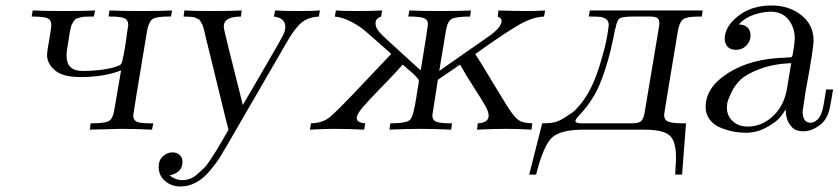

<svg xmlns="http://www.w3.org/2000/svg" viewBox="-20 -468 3027 693"><path d="M94.2 -408.2 98.1 -430.2Q137.2 -428.2 213.9 -428.2Q287.1 -428.2 323.2 -430.2L318.8 -408.2H308.1Q294.9 -408.2 285.4 -407.7Q275.9 -407.2 267.8 -404.5Q259.8 -401.9 255.4 -400.4Q251 -398.9 246.6 -391.8Q242.2 -384.8 240 -381.3Q237.8 -377.9 234.9 -365.5Q231.9 -353 231 -346.4Q230 -339.8 227.1 -320.8Q224.1 -301.8 222.2 -291Q220.2 -274.9 220.2 -267.1Q220.2 -211.9 277.8 -211.9Q326.7 -211.9 367.4 -219.5Q408.2 -227.1 417 -236.8Q420.9 -240.7 427.5 -276.4Q434.1 -312 438 -345.2L442.9 -377.9Q442.9 -396 429 -402.1Q415 -408.2 378.9 -408.2H372.1L375 -430.2Q414.1 -428.2 492.2 -428.2Q565.4 -428.2 601.1 -430.2L597.2 -408.2H585Q543 -408.2 530 -398.7Q517.1 -389.2 511.2 -358.9Q461.4 -60.1 460.9 -51.8Q460.9 -34.7 473.4 -28.8Q485.8 -22.9 522 -22.9H533.2L528.8 0Q471.7 -2.9 414.1 -2.9Q402.8 -2.9 304.2 0L307.1 -22.9H310.1Q357.9 -22.9 372.6 -31Q387.2 -39.1 392.1 -68.8L417 -213.9Q356 -189.9 270 -189.9Q206.1 -189.9 178 -214.4Q149.9 -238.8 149.9 -269Q149.9 -282.2 157.5 -323.7Q165 -365.2 165 -378.9Q165 -396 151.6 -402.1Q138.2 -408.2 97.2 -408.2Z M552.7 134.8Q552.7 109.9 568.1 95.9Q583.5 82 602.5 82Q617.7 82 628.2 91.1Q638.7 100.1 638.7 116.2Q638.7 155.3 591.8 165Q613.8 182.1 635.7 182.1Q650.9 182.1 664.8 177.5Q678.7 172.9 693.1 159.9Q707.5 147 717 137.9Q726.6 128.9 741.2 106Q755.9 83 761.7 74Q767.6 64.9 784.2 35.9Q800.8 6.8 804.7 0Q800.8 -13.2 791.5 -51.8L731.4 -297.9Q728.5 -307.6 724.6 -324.7Q720.7 -341.8 719.2 -348.4Q717.8 -355 714.8 -366Q711.9 -377 709.7 -380.4Q707.5 -383.8 704.1 -390.4Q700.7 -397 696.8 -398.4Q692.9 -399.9 688.2 -402.8Q683.6 -405.8 676.8 -406.5Q669.9 -407.2 661.9 -407.7Q653.8 -408.2 642.6 -408.2L645.5 -430.2Q677.7 -428.2 741.7 -428.2Q815.9 -428.2 852.5 -430.2L849.6 -408.2Q787.6 -408.2 787.6 -372.1Q787.6 -364.3 805.2 -293.7Q822.8 -223.1 839.8 -155.8L856.4 -88.9Q892.6 -150.9 940.9 -233.9Q992.7 -322.8 1001.2 -339.8Q1009.8 -356.9 1009.8 -370.1Q1009.8 -403.3 968.8 -408.2L972.7 -430.2Q1001.5 -428.2 1060.5 -428.2Q1110.4 -428.2 1134.8 -430.2L1130.9 -408.2Q1092.8 -406.2 1068.8 -386.7Q1044.9 -367.2 1017.6 -319.8L793.5 66.9Q780.3 89.8 770.5 105Q760.7 120.1 738.3 147.5Q715.8 174.8 688.7 189.9Q661.6 205.1 631.8 205.1Q598.6 205.1 575.7 185.3Q552.7 165.5 552.7 134.8Z M1098.6 0 1102.5 -22.9Q1143.6 -23.9 1169.4 -44.4Q1195.3 -64.9 1301.8 -178.2Q1356.9 -236.3 1391.6 -272.9V-273.9Q1375.5 -288.1 1339.6 -320.1Q1303.7 -352.1 1287.1 -365Q1270.5 -377.9 1242.9 -391.8Q1215.3 -405.8 1188.5 -408.2L1192.4 -430.2Q1215.3 -428.2 1263.7 -428.2Q1327.6 -428.2 1359.4 -430.2L1355.5 -408.2Q1335.4 -401.4 1335.4 -384.3Q1335.4 -367.2 1350.6 -350.6Q1365.7 -334 1433.6 -272.9Q1473.6 -236.8 1498.5 -213.9Q1524.4 -369.6 1524.4 -381.8Q1524.4 -397 1510 -402.6Q1495.6 -408.2 1460.4 -408.2H1453.6L1457.5 -430.2Q1495.6 -428.2 1572.8 -428.2Q1643.6 -428.2 1679.7 -430.2L1676.8 -408.2Q1627 -408.2 1611.3 -400.1Q1595.7 -392.1 1590.3 -361.8L1565.4 -211.9Q1586.4 -227.1 1637.5 -262.5Q1688.5 -297.9 1720 -319.8Q1751.5 -341.8 1754.4 -344.2Q1790.5 -372.1 1790.5 -393.1Q1789.6 -402.8 1776.4 -408.2L1779.3 -430.2Q1841.3 -428.2 1874.5 -428.2Q1923.3 -428.2 1947.8 -430.2L1943.4 -408.2Q1902.3 -406.2 1856.9 -380.6Q1811.5 -355 1720.7 -291Q1704.6 -278.8 1695.3 -272.9Q1710.4 -251 1763.9 -161.4Q1817.4 -71.8 1830.6 -56.2Q1844.7 -37.1 1858.6 -30.5Q1872.6 -23.9 1901.4 -22.9L1898.4 0Q1854.5 -2.9 1808.6 -2.9Q1755.4 -2.9 1701.7 0L1704.6 -22.9Q1743.7 -24.9 1743.7 -50.8Q1743.7 -64 1732.2 -85Q1720.7 -106 1691.2 -151.4Q1661.6 -196.8 1640.6 -234.9L1560.5 -180.2Q1540.5 -53.2 1540.5 -51.8Q1540.5 -34.7 1554.4 -28.8Q1568.4 -22.9 1605.5 -22.9H1611.3L1608.4 0Q1552.2 -2.9 1497.6 -2.9Q1442.4 -2.9 1385.7 0L1388.7 -22.9H1391.6Q1448.7 -22.9 1460.7 -36.4Q1472.7 -49.8 1483.4 -121.1Q1487.3 -148.9 1490.7 -165Q1490.7 -167 1491.2 -169.4Q1491.7 -171.9 1491.7 -172.9Q1491.7 -175.8 1491.2 -178.5Q1490.7 -181.2 1488 -184.1Q1485.4 -187 1483.4 -189.5Q1481.4 -191.9 1476.1 -197.5Q1470.7 -203.1 1465.6 -207Q1460.4 -210.9 1450.9 -219.5Q1441.4 -228 1433.6 -234.9Q1406.7 -204.1 1358.6 -155Q1310.5 -106 1289.1 -80.6Q1267.6 -55.2 1267.6 -42Q1267.6 -24.9 1298.3 -22.9L1294.4 0Q1240.2 -2.9 1185.5 -2.9Q1150.4 -2.9 1098.6 0Z M1890.1 162.1 1937 -22.9Q1973.1 -22.9 1990 -29.1Q2006.8 -35.2 2034.2 -54.2Q2048.3 -63 2054.2 -68.6Q2060.1 -74.2 2071 -86.7Q2082 -99.1 2096.2 -121.1Q2124 -165 2144 -230.5Q2164.1 -295.9 2170.7 -333.5Q2177.2 -371.1 2177.2 -377.9Q2177.2 -392.1 2167.7 -398.9Q2158.2 -405.8 2147.2 -407Q2136.2 -408.2 2116.2 -408.2H2105L2108.9 -430.2H2516.1L2513.2 -408.2H2501Q2459 -408.2 2446 -398.7Q2433.1 -389.2 2427.2 -358.9Q2377.4 -60.1 2377 -54.2Q2377 -35.2 2391.6 -29.1Q2406.2 -22.9 2443.8 -22.9H2456.1L2441.9 162.1H2417Q2417 155.3 2418 142.6Q2418.9 129.9 2419.4 119.4Q2419.9 108.9 2419.9 100.1Q2419.9 40 2396 20Q2372.1 0 2303.2 0H2085.9Q2002 0 1971.4 29.5Q1940.9 59.1 1915 162.1ZM2057.1 -30.8Q2057.1 -22.9 2079.1 -22.9H2259.3Q2286.1 -22.9 2294.7 -31.5Q2303.2 -40 2307.1 -64L2356 -356Q2356 -358.9 2357.9 -368.4Q2359.9 -377.9 2359.9 -383.8Q2359.9 -397.9 2352.5 -403.1Q2345.2 -408.2 2325.2 -408.2H2265.1Q2226.1 -408.2 2216.1 -401.1Q2206.1 -394 2201.2 -363.8H2200.2Q2185.1 -280.8 2164.6 -218.3Q2144 -155.8 2126 -125.5Q2107.9 -95.2 2092 -76.2Q2076.2 -57.1 2066.7 -47.4Q2057.1 -37.6 2057.1 -30.8Z M2526.9 -82Q2526.9 -152.8 2607.9 -204.3Q2689 -255.9 2810.5 -259.8Q2835.4 -260.7 2837.9 -262.2Q2840.8 -264.2 2844.7 -292Q2848.6 -319.8 2848.6 -329.1Q2848.6 -369.1 2825.7 -397.5Q2802.7 -425.8 2761.7 -425.8Q2733.9 -425.8 2700.9 -414.8Q2668 -403.8 2646.5 -379.9Q2688.5 -377.9 2689 -339.8Q2689 -318.8 2673.8 -303.5Q2658.7 -288.1 2636.7 -288.1Q2615.7 -288.1 2605.7 -300Q2595.7 -312 2595.7 -327.1Q2595.7 -372.1 2644.3 -410.2Q2692.9 -448.2 2764.6 -448.2Q2828.6 -448.2 2872.6 -413.1Q2916.5 -377.9 2916.5 -321.8Q2916.5 -293 2887.7 -138.2L2877 -65.9Q2877 -24.9 2905.8 -24.9Q2918 -24.9 2929.9 -35.9Q2941.9 -46.9 2947.8 -67.9Q2951.7 -80.1 2961.9 -145H2986.8Q2979 -96.2 2976.6 -86.9Q2968.8 -38.1 2938.7 -16.1Q2908.7 5.9 2879.9 5.9Q2865.7 5.9 2853.3 1.5Q2840.8 -2.9 2828.4 -22Q2815.9 -41 2815.9 -73.2Q2808.1 -60.1 2794.9 -43.9Q2781.7 -27.8 2746.8 -8.3Q2711.9 11.2 2671.9 11.2Q2650.9 11.2 2628.4 7.1Q2606 2.9 2581.8 -6.6Q2557.6 -16.1 2542.2 -35.6Q2526.9 -55.2 2526.9 -82ZM2603.5 -80.1Q2603.5 -50.3 2624.5 -30.8Q2645.5 -11.2 2678.7 -11.2Q2731.9 -11.2 2772.9 -51.8Q2811 -88.9 2820.8 -149.9L2835.9 -240.2Q2771 -237.3 2722.9 -219.2Q2674.8 -201.2 2653.3 -180.7Q2631.8 -160.2 2619.4 -133.5Q2606.9 -106.9 2605.2 -96.4Q2603.5 -85.9 2603.5 -80.1Z"/></svg>

Font: CMU Serif Extra
Style: RomanSlanted
Weight: 500
Italic angle: -9.46001°
Version: Version 0.7.0